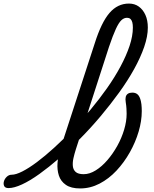

<svg xmlns="http://www.w3.org/2000/svg" viewBox="-232 -1039 866 1078"><path d="M-184 17Q-203 17 -208.5 5.5Q-214 -6 -210 -20.5Q-206 -35 -194 -46.5Q-182 -58 -166 -58Q-143 -58 -106.5 -76.5Q-70 -95 -24.5 -129Q21 -163 71.5 -209Q122 -255 174.5 -309.5Q227 -364 276.5 -423.5Q326 -483 369 -544Q412 -605 444.5 -665.5Q477 -726 495.5 -781.5Q514 -837 514 -884Q514 -899 526.5 -906.5Q539 -914 556 -914Q573 -914 585.5 -906.5Q598 -899 598 -884Q598 -835 577.5 -775.5Q557 -716 521 -651Q485 -586 436.5 -519Q388 -452 332.5 -386Q277 -320 218 -260.5Q159 -201 100.5 -150.5Q42 -100 -11 -62Q-64 -24 -108.5 -3.5Q-153 17 -184 17ZM218 19Q167 19 138 -1Q109 -21 98.5 -53.5Q88 -86 91 -124.5Q94 -163 106 -201L300 -796Q337 -913 382.5 -966Q428 -1019 492 -1019Q524 -1019 547.5 -1002Q571 -985 584.5 -955Q598 -925 598 -884Q598 -865 585.5 -856Q573 -847 556 -847Q539 -847 526.5 -856Q514 -865 514 -884Q514 -901 511 -913Q508 -925 501 -932Q494 -939 480 -939Q464 -939 449.5 -925.5Q435 -912 418.5 -876.5Q402 -841 380 -776L194 -201Q186 -176 180.5 -151.5Q175 -127 177 -106.5Q179 -86 193 -73.5Q207 -61 238 -61Q271 -61 305.5 -82.5Q340 -104 371 -140Q402 -176 426.5 -220Q451 -264 465 -311Q479 -358 479 -400Q479 -412 478 -429.5Q477 -447 474 -465Q471 -483 474 -495Q477 -507 486.5 -513Q496 -519 511 -519Q530 -519 541.5 -508Q553 -497 559 -471Q561 -463 562 -453.5Q563 -444 563.5 -434.5Q564 -425 564 -415Q564 -360 546.5 -300.5Q529 -241 497 -184Q465 -127 422 -81Q379 -35 327 -8Q275 19 218 19Z"/></svg>

Font: Playwrite US Trad
Style: Regular
Weight: 400
Designer: Veronika Burian, José Scaglione
Foundry: TypeTogether
Version: Version 1.002